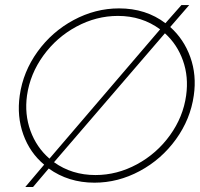

<svg xmlns="http://www.w3.org/2000/svg" viewBox="-20 -708 791 760"><path d="M729 -688 653.8 -601.1Q708 -552.7 733.4 -481.7Q758.8 -410.6 747.1 -330.1Q733.9 -236.3 676.5 -156.7Q619.1 -77.1 533.2 -31Q447.3 15.1 354 15.1Q251 15.1 172.9 -41L110.8 32.2H80.1L154.8 -56.2Q98.1 -103.5 72.3 -175.5Q46.4 -247.6 58.1 -330.1Q71.3 -423.8 128.4 -503.2Q185.5 -582.5 271.5 -628.7Q357.4 -674.8 451.2 -674.8Q557.6 -674.8 634.8 -616.2L698.2 -688ZM86.9 -330.1Q76.7 -255.9 100.6 -190.2Q124.5 -124.5 175.8 -80.1L613.8 -591.8Q542 -645 446.8 -645Q361.3 -645 282.7 -602.8Q204.1 -560.5 151.6 -488Q99.1 -415.5 86.9 -330.1ZM193.8 -65.9Q264.6 -15.1 357.9 -15.1Q443.4 -15.1 522 -57.6Q600.6 -100.1 652.8 -172.6Q705.1 -245.1 716.8 -330.1Q727.1 -403.8 704.3 -468Q681.6 -532.2 632.8 -576.2Z"/></svg>

Font: Human Sans ExtraLight
Style: Italic
Weight: 200
Italic angle: -8°
Designer: Tim Radville
Foundry: Continuum
Version: Version 1.000;FEAKit 1.0